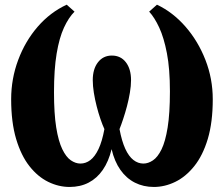

<svg xmlns="http://www.w3.org/2000/svg" viewBox="-20 -768 933 800"><path d="M270 11Q224.5 11 181 -10.2Q137.5 -31.5 102.8 -75.5Q68 -119.5 47.2 -189Q26.5 -258.5 26.5 -354.5Q26.5 -440 55.8 -518.2Q85 -596.5 137.2 -656.8Q189.5 -717 258 -748.5L290.5 -719.5Q266 -695 246.5 -652.8Q227 -610.5 216 -544.8Q205 -479 205 -384Q205 -295 214.2 -237.2Q223.5 -179.5 239.5 -146.5Q255.5 -113.5 275.2 -100Q295 -86.5 315 -86.5Q337.5 -86.5 356.5 -101Q375.5 -115.5 390.5 -147Q405.5 -178.5 415 -230Q407 -247.5 398.5 -272.2Q390 -297 382.8 -325.2Q375.5 -353.5 371 -381.8Q366.5 -410 366.5 -434Q366.5 -480.5 388.2 -508.5Q410 -536.5 446 -536.5Q483 -536.5 504.5 -508.5Q526 -480.5 526 -434Q526 -410 521.2 -381.8Q516.5 -353.5 509 -325.2Q501.5 -297 493.2 -272.2Q485 -247.5 478 -230Q487.5 -179.5 502 -148Q516.5 -116.5 535.8 -101.5Q555 -86.5 577.5 -86.5Q597.5 -86.5 617.2 -99.8Q637 -113 653 -145.5Q669 -178 678.5 -236.8Q688 -295.5 688 -387Q688 -481 675.5 -546Q663 -611 643.5 -653Q624 -695 601.5 -719.5L634 -748.5Q700.5 -717 753 -656.8Q805.5 -596.5 836 -518.2Q866.5 -440 866.5 -354.5Q866.5 -258.5 845.8 -189.2Q825 -120 789.5 -75.8Q754 -31.5 710.2 -10.2Q666.5 11 621 11Q577.5 11 542 -7Q506.5 -25 481.8 -60Q457 -95 445 -146.5Q432.5 -95 408.2 -60Q384 -25 349.2 -7Q314.5 11 270 11Z"/></svg>

Font: Merriweather 60pt Black
Style: Regular
Weight: 900
Version: Version 2.100